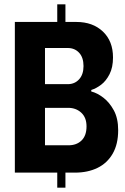

<svg xmlns="http://www.w3.org/2000/svg" viewBox="-20 -802 583 892"><path d="M49 0V-700H246V-782H284V-700H335Q411 -700 458 -655.5Q505 -611 505 -535Q505 -489 489 -457.5Q473 -426 450 -408.5Q427 -391 404 -384V-377Q432 -370 460.5 -348Q489 -326 509 -289Q529 -252 529 -197Q529 -132 503.5 -88Q478 -44 433 -22Q388 0 328 0H284V70H246V0ZM189 -127H298Q336 -127 359 -149.5Q382 -172 382 -215Q382 -256 357.5 -278.5Q333 -301 297 -301H189ZM189 -411H295Q327 -411 347.5 -433.5Q368 -456 368 -495Q368 -535 347.5 -557Q327 -579 295 -579H189Z"/></svg>

Font: Phudu SemiBold
Style: Regular
Weight: 600
Version: Version 1.005;gftools[0.9.23]